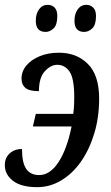

<svg xmlns="http://www.w3.org/2000/svg" viewBox="-28 -764 460 794"><path d="M126 10Q60 10 26 -16Q-8 -42 -8 -81Q-8 -112 12.5 -130Q33 -148 63 -148Q63 -91 80.5 -65.5Q98 -40 134 -40Q179 -40 214 -93.5Q249 -147 268 -241H108L120 -293H275Q278 -318 278.5 -333.5Q279 -349 279 -363Q279 -440 259.5 -468Q240 -496 209 -496Q182 -496 157.5 -469.5Q133 -443 133 -387Q93 -387 77 -400.5Q61 -414 61 -439Q61 -469 81 -493Q101 -517 136 -531.5Q171 -546 216 -546Q289 -546 335.5 -499.5Q382 -453 382 -356Q382 -278 361.5 -211Q341 -144 306 -94.5Q271 -45 224.5 -17.5Q178 10 126 10ZM320 -632Q280 -632 280 -678Q280 -707 293.5 -725.5Q307 -744 329 -744Q346 -744 357.5 -732.5Q369 -721 369 -698Q369 -661 353.5 -646.5Q338 -632 320 -632ZM161 -632Q120 -632 120 -678Q120 -707 133.5 -725.5Q147 -744 169 -744Q187 -744 198 -732.5Q209 -721 209 -698Q209 -661 193.5 -646.5Q178 -632 161 -632Z"/></svg>

Font: Noto Serif ExtraCondensed Medium
Style: Italic
Weight: 500
Width: 2
Italic angle: -12°
Designer: Monotype Design Team
Foundry: Monotype Imaging Inc.
Version: Version 2.013; ttfautohint (v1.8.4.7-5d5b)